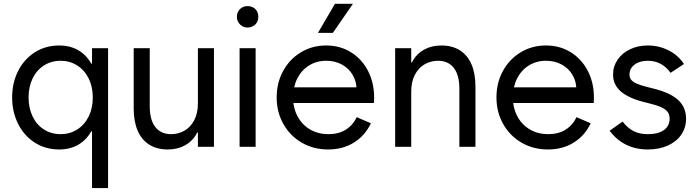

<svg xmlns="http://www.w3.org/2000/svg" viewBox="-20 -750 3567 981"><path d="M532.2 -503.9H450.2V-385.7L471.7 -252L450.2 -101.6V210.9H532.2ZM434.6 -79.1H496.1V-424.8H434.6L484.4 -252Q484.4 -335.9 460.4 -395.5Q436.5 -455.1 391.1 -486.3Q345.7 -517.6 282.2 -517.6Q212.9 -517.6 158.2 -482.9Q103.5 -448.2 72.8 -387.7Q42 -327.1 42 -252Q42 -177.7 72.8 -116.7Q103.5 -55.7 158.2 -21Q212.9 13.7 282.2 13.7Q345.7 13.7 391.1 -17.6Q436.5 -48.8 460.4 -108.4Q484.4 -168 484.4 -252ZM126 -252Q126 -306.6 146.5 -349.1Q167 -391.6 204.6 -415.5Q242.2 -439.5 290 -439.5Q336.9 -439.5 374.5 -415.5Q412.1 -391.6 433.1 -349.1Q454.1 -306.6 454.1 -252Q454.1 -197.3 433.1 -154.8Q412.1 -112.3 374.5 -88.4Q336.9 -64.5 290 -64.5Q242.2 -64.5 204.6 -88.4Q167 -112.3 146.5 -155.3Q126 -198.2 126 -252Z M1073.2 0H991.2V-503.9H1073.2ZM854.5 -64.5Q890.6 -64.5 921.9 -82Q953.1 -99.6 972.2 -135.3Q991.2 -170.9 991.2 -222.7L1002.9 -144.5V-73.2H975.6L1002.9 -144.5Q1002.9 -97.7 981.9 -62Q960.9 -26.4 923.3 -6.3Q885.7 13.7 836.9 13.7Q781.2 13.7 742.2 -11.2Q703.1 -36.1 683.1 -83Q663.1 -129.9 663.1 -195.3V-503.9H745.1V-207Q745.1 -137.7 773.4 -101.1Q801.8 -64.5 854.5 -64.5Z M1204.1 -503.9H1286.1V0H1204.1ZM1190.4 -664.1Q1190.4 -679.7 1197.8 -692.4Q1205.1 -705.1 1217.3 -711.9Q1229.5 -718.8 1245.1 -718.8Q1260.7 -718.8 1273.4 -711.9Q1286.1 -705.1 1293 -692.4Q1299.8 -679.7 1299.8 -664.1Q1299.8 -648.4 1293 -636.2Q1286.1 -624 1273.4 -616.7Q1260.7 -609.4 1245.1 -609.4Q1229.5 -609.4 1217.3 -616.7Q1205.1 -624 1197.8 -636.2Q1190.4 -648.4 1190.4 -664.1Z M1393.6 -252Q1393.6 -327.1 1426.8 -387.7Q1460 -448.2 1517.6 -482.9Q1575.2 -517.6 1646.5 -517.6Q1717.8 -517.6 1773.4 -482.9Q1829.1 -448.2 1860.4 -387.7Q1891.6 -327.1 1891.6 -252Q1891.6 -242.2 1890.6 -223.6H1460V-303.7H1809.6L1801.8 -293Q1801.8 -334 1781.7 -367.7Q1761.7 -401.4 1726.6 -420.4Q1691.4 -439.5 1646.5 -439.5Q1597.7 -439.5 1559.1 -415.5Q1520.5 -391.6 1499 -349.1Q1477.5 -306.6 1477.5 -252Q1477.5 -197.3 1501 -154.3Q1524.4 -111.3 1565.4 -87.9Q1606.4 -64.5 1658.2 -64.5Q1710 -64.5 1746.6 -87.4Q1783.2 -110.4 1802.7 -151.4L1875 -120.1Q1845.7 -57.6 1789.1 -22Q1732.4 13.7 1656.2 13.7Q1582 13.7 1522 -21Q1461.9 -55.7 1427.7 -116.7Q1393.6 -177.7 1393.6 -252ZM1783.2 -730.5H1691.4L1604.5 -582H1680.7Z M1999 -503.9H2081.1V0H1999ZM2217.8 -439.5Q2181.6 -439.5 2150.4 -421.9Q2119.1 -404.3 2100.1 -368.7Q2081.1 -333 2081.1 -281.2L2069.3 -359.4V-430.7H2096.7L2069.3 -359.4Q2069.3 -406.2 2090.3 -441.9Q2111.3 -477.5 2148.9 -497.6Q2186.5 -517.6 2235.4 -517.6Q2291 -517.6 2330.1 -492.7Q2369.1 -467.8 2389.2 -420.9Q2409.2 -374 2409.2 -308.6V0H2327.1V-296.9Q2327.1 -366.2 2298.8 -402.8Q2270.5 -439.5 2217.8 -439.5Z M2516.6 -252Q2516.6 -327.1 2549.8 -387.7Q2583 -448.2 2640.6 -482.9Q2698.2 -517.6 2769.5 -517.6Q2840.8 -517.6 2896.5 -482.9Q2952.1 -448.2 2983.4 -387.7Q3014.6 -327.1 3014.6 -252Q3014.6 -242.2 3013.7 -223.6H2583V-303.7H2932.6L2924.8 -293Q2924.8 -334 2904.8 -367.7Q2884.8 -401.4 2849.6 -420.4Q2814.5 -439.5 2769.5 -439.5Q2720.7 -439.5 2682.1 -415.5Q2643.6 -391.6 2622.1 -349.1Q2600.6 -306.6 2600.6 -252Q2600.6 -197.3 2624 -154.3Q2647.5 -111.3 2688.5 -87.9Q2729.5 -64.5 2781.2 -64.5Q2833 -64.5 2869.6 -87.4Q2906.2 -110.4 2925.8 -151.4L2998 -120.1Q2968.8 -57.6 2912.1 -22Q2855.5 13.7 2779.3 13.7Q2705.1 13.7 2645 -21Q2585 -55.7 2550.8 -116.7Q2516.6 -177.7 2516.6 -252Z M3094.7 -82 3161.1 -128.9Q3186.5 -95.7 3217.3 -80.1Q3248 -64.5 3290 -64.5Q3342.8 -64.5 3372.1 -85.4Q3401.4 -106.4 3401.4 -143.6Q3401.4 -164.1 3391.6 -177.7Q3381.8 -191.4 3358.4 -202.1Q3335 -212.9 3293.9 -222.7L3266.6 -229.5Q3188.5 -250 3150.4 -284.2Q3112.3 -318.4 3112.3 -369.1Q3112.3 -411.1 3135.7 -445.3Q3159.2 -479.5 3199.7 -498.5Q3240.2 -517.6 3290 -517.6Q3346.7 -517.6 3396 -492.7Q3445.3 -467.8 3474.6 -422.9L3406.2 -377.9Q3384.8 -408.2 3355.5 -423.8Q3326.2 -439.5 3290 -439.5Q3248 -439.5 3222.2 -419.9Q3196.3 -400.4 3196.3 -369.1Q3196.3 -353.5 3204.6 -342.8Q3212.9 -332 3231.9 -323.2Q3251 -314.5 3286.1 -305.7L3313.5 -298.8Q3403.3 -277.3 3444.3 -239.7Q3485.4 -202.1 3485.4 -143.6Q3485.4 -97.7 3460.9 -62Q3436.5 -26.4 3392.1 -6.3Q3347.7 13.7 3290 13.7Q3228.5 13.7 3179.7 -10.3Q3130.9 -34.2 3094.7 -82Z"/></svg>

Font: Wanted Sans Variable
Style: Regular
Weight: 400
Designer: Original Design by Kil Hyung-jin and Kang Hanbin, Wanted Lab, Inc; Hangeul from Source Han Sans by Jang Soo-young and Ka
Foundry: Wanted Lab, Inc.
Version: Version 1.003;Glyphs 3.2 (3227)